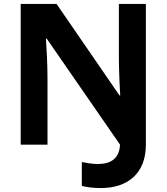

<svg xmlns="http://www.w3.org/2000/svg" viewBox="-20 -734 845 974"><path d="M491 220C628 220 720 146 720 0V-714H583V-454C583 -384 587 -290 590 -250H586L267 -714H85V0H221V-334C221 -407 216 -499 213 -538H217L589 0C585 70 543 98 476 98C445 98 419 92 395 88V209C418 215 449 220 491 220Z"/></svg>

Font: Noto Sans Canadian Aboriginal
Style: Bold
Weight: 700
Designer: Monotype Design Team, Typotheque's Kevin King
Foundry: Monotype Imaging Inc.
Version: Version 2.004